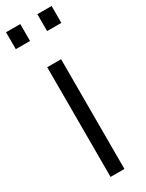

<svg xmlns="http://www.w3.org/2000/svg" viewBox="-233 -843 667 876"><g transform="rotate(-30 101.0 -405.0)"><path d="M64 0V-578H137V0ZM146 -721V-810H221V-721ZM-19 -721V-810H56V-721Z"/></g></svg>

Font: Oswald Light
Style: Regular
Weight: 300
Designer: Vernon Adams
Foundry: Vernon Adams
Version: Version 4.103;gftools[0.9.33.dev8+g029e19f]